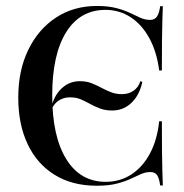

<svg xmlns="http://www.w3.org/2000/svg" viewBox="-20 -602 609 634"><path d="M350.8 -237.1Q328.2 -237.1 310.9 -243.5Q293.5 -250 278.2 -258.5Q262.9 -266.9 247.2 -273.8Q231.5 -280.6 211.3 -280.6Q191.1 -280.6 175.4 -271Q159.7 -261.3 151.6 -243.5L149.2 -246Q158.1 -286.3 183.5 -310.1Q208.9 -333.9 243.5 -333.9Q265.3 -333.9 281.9 -327.4Q298.4 -321 314.1 -312.5Q329.8 -304 346.4 -297.6Q362.9 -291.1 382.3 -291.1Q404.8 -291.1 421 -302.4Q437.1 -313.7 443.5 -333.9L450 -331.5Q440.3 -287.1 413.7 -262.1Q387.1 -237.1 350.8 -237.1ZM300 11.3Q218.5 11.3 160.5 -24.6Q102.4 -60.5 71.4 -125.8Q40.3 -191.1 40.3 -279.8Q40.3 -369.4 73.4 -437.5Q106.5 -505.6 164.9 -544Q223.4 -582.3 300 -582.3Q337.1 -582.3 363.7 -575.4Q390.3 -568.5 409.3 -559.3Q428.2 -550 444 -543.1Q459.7 -536.3 475.8 -536.3Q490.3 -536.3 498 -546.8Q505.6 -557.3 508.9 -581.5H517.7Q516.9 -560.5 516.1 -533.9Q515.3 -507.3 514.9 -468.1Q514.5 -429 514.5 -369.4H505.6Q497.6 -431.5 473 -476.2Q448.4 -521 411.3 -545.2Q374.2 -569.4 328.2 -569.4Q244.4 -569.4 198.4 -495.6Q152.4 -421.8 152.4 -287.1Q152.4 -151.6 198.8 -76.6Q245.2 -1.6 329 -1.6Q376.6 -1.6 414.1 -26.2Q451.6 -50.8 475.4 -95.6Q499.2 -140.3 505.6 -201.6H514.5Q514.5 -144.4 514.9 -104.8Q515.3 -65.3 516.1 -38.3Q516.9 -11.3 517.7 10.5H508.9Q505.6 -14.5 498.4 -24.2Q491.1 -33.9 476.6 -33.9Q460.5 -33.9 445.2 -27Q429.8 -20.2 410.9 -11.3Q391.9 -2.4 365.3 4.4Q338.7 11.3 300 11.3Z"/></svg>

Font: Playfair 144pt SemiCondensed SemiBold
Style: Regular
Weight: 600
Width: 4
Designer: Claus Eggers Sørensen
Foundry: Claus Eggers Sørensen
Version: Version 2.203